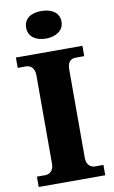

<svg xmlns="http://www.w3.org/2000/svg" viewBox="-102 -991 618 1043"><g transform="rotate(-10 207.5 -469.5)"><path d="M204 -787C256 -787 302 -813 302 -863C302 -916 256 -939 204 -939C149 -939 107 -916 107 -863C107 -813 149 -787 204 -787ZM24 0H391V-57H344C320 -57 298 -75 298 -111V-599C298 -641 316 -657 344 -657H391V-714H24V-657H70C93 -657 117 -641 117 -600V-109C117 -73 93 -57 70 -57H24Z"/></g></svg>

Font: Noto Serif Gurmukhi ExtraBold
Style: Regular
Weight: 800
Designer: Vaibhav Singh and the Monotype Design Team
Foundry: Monotype Imaging Inc.
Version: Version 2.004